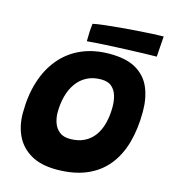

<svg xmlns="http://www.w3.org/2000/svg" viewBox="-123 -926 924 1048"><g transform="rotate(15 338.5 -401.5)"><path d="M293 25.5Q205.5 25.5 148.8 -7.2Q92 -40 64.5 -96.5Q37 -153 37 -225Q37 -324 62.2 -404Q87.5 -484 135.8 -541.2Q184 -598.5 254 -629.2Q324 -660 413.5 -660Q507.5 -660 563.2 -627Q619 -594 643.5 -535.8Q668 -477.5 668 -402Q668 -304 645.8 -225Q623.5 -146 577.5 -90Q531.5 -34 460.5 -4.2Q389.5 25.5 293 25.5ZM321 -155Q367.5 -155 401.5 -171.8Q435.5 -188.5 457.8 -219.2Q480 -250 490.8 -292Q501.5 -334 501.5 -384.5Q501.5 -416.5 493.2 -445.8Q485 -475 463.8 -494Q442.5 -513 403 -513Q357.5 -513 323 -495Q288.5 -477 265.5 -444.8Q242.5 -412.5 231 -369.8Q219.5 -327 219.5 -277.5Q219.5 -247.5 229.2 -219.2Q239 -191 261.5 -173Q284 -155 321 -155ZM663.5 -711.5Q636 -711.5 589 -710Q542 -708.5 485.8 -706.2Q429.5 -704 373.5 -701Q317.5 -698 273 -694Q273 -720.5 274.2 -745Q275.5 -769.5 278.5 -794Q304 -799.5 343.8 -804Q383.5 -808.5 430.2 -812.8Q477 -817 523.2 -820.2Q569.5 -823.5 608.5 -825.5Q647.5 -827.5 671.5 -827.5Z"/></g></svg>

Font: Grandstander Thin ExtraBold
Style: Italic
Weight: 800
Italic angle: -15°
Version: Version 1.200